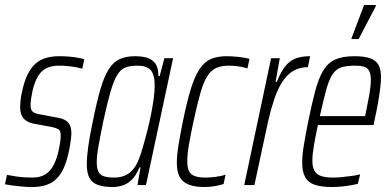

<svg xmlns="http://www.w3.org/2000/svg" viewBox="-30 -744 1563 772"><path d="M99 8Q78 8 56.5 6Q35 4 17.5 1.5Q0 -1 -10 -3L-2 -41Q4 -40 14.5 -38Q25 -36 39 -34Q53 -32 68.5 -31Q84 -30 99 -30Q133 -30 153.5 -43.5Q174 -57 186.5 -82Q199 -107 206 -140Q209 -154 211.5 -169Q214 -184 214 -198Q214 -219 205.5 -224Q197 -229 180 -233L104 -247Q77 -253 64 -268.5Q51 -284 51 -314Q51 -323 52.5 -339Q54 -355 58 -372Q67 -417 81.5 -445.5Q96 -474 114.5 -489.5Q133 -505 156.5 -511.5Q180 -518 208 -518Q228 -518 247 -516.5Q266 -515 282.5 -512Q299 -509 309 -506L301 -468Q294 -470 279 -473Q264 -476 245 -478Q226 -480 206 -480Q182 -480 161.5 -472Q141 -464 126 -442.5Q111 -421 101 -380Q97 -361 95 -347Q93 -333 93 -322Q93 -302 101.5 -295Q110 -288 126 -285L201 -271Q219 -268 231 -261.5Q243 -255 250 -242.5Q257 -230 257 -207Q257 -200 254.5 -179.5Q252 -159 247 -136Q239 -97 227 -70Q215 -43 197.5 -25.5Q180 -8 155.5 0Q131 8 99 8Z M423 8Q387 8 363.5 -0.5Q340 -9 329.5 -29Q319 -49 319 -84Q319 -113 325 -156Q331 -199 343 -255Q359 -335 374 -386Q389 -437 407.5 -466Q426 -495 451.5 -506.5Q477 -518 514 -518Q538 -518 559 -512.5Q580 -507 593.5 -490Q607 -473 607 -438H612L631 -510H666L557 0H523L535 -71H531Q516 -36 498 -19.5Q480 -3 460.5 2.5Q441 8 423 8ZM429 -30Q454 -30 473 -38.5Q492 -47 506 -64Q520 -81 530 -108Q537 -126 545 -154Q553 -182 561.5 -215Q570 -248 577 -282.5Q584 -317 588 -347.5Q592 -378 592 -401Q592 -444 576 -462Q560 -480 522 -480Q493 -480 474 -472.5Q455 -465 441 -442Q427 -419 414 -374Q401 -329 385 -255Q373 -196 366 -156.5Q359 -117 359 -92Q359 -66 366.5 -52.5Q374 -39 390 -34.5Q406 -30 429 -30Z M793 8Q752 8 727 -2.5Q702 -13 691.5 -34.5Q681 -56 681 -89Q681 -119 687.5 -159.5Q694 -200 705 -254Q721 -333 736.5 -384Q752 -435 771.5 -465Q791 -495 817.5 -506.5Q844 -518 881 -518Q904 -518 931 -515Q958 -512 973 -507L965 -469Q950 -474 929 -477Q908 -480 890 -480Q860 -480 839 -470.5Q818 -461 803 -437Q788 -413 775.5 -369Q763 -325 748 -256Q736 -200 729.5 -161.5Q723 -123 723 -96Q723 -69 730.5 -55Q738 -41 754.5 -35.5Q771 -30 796 -30Q815 -30 838 -33Q861 -36 877 -42L869 -4Q854 1 833 4.5Q812 8 793 8Z M952 0 1060 -510H1095L1078 -415H1083Q1100 -458 1119.5 -480.5Q1139 -503 1163 -510.5Q1187 -518 1217 -518L1208 -474Q1174 -474 1148.5 -458.5Q1123 -443 1104.5 -414Q1086 -385 1072.5 -344.5Q1059 -304 1048 -256L993 0Z M1305 8Q1262 8 1235.5 -1Q1209 -10 1197 -32Q1185 -54 1185 -90Q1185 -119 1191.5 -159Q1198 -199 1209 -254Q1224 -328 1237.5 -378.5Q1251 -429 1269.5 -460Q1288 -491 1317.5 -504.5Q1347 -518 1395 -518Q1434 -518 1457.5 -510Q1481 -502 1491.5 -483.5Q1502 -465 1502 -434Q1502 -415 1498.5 -387Q1495 -359 1489 -325.5Q1483 -292 1475 -256L1472 -241H1248Q1238 -193 1232 -158Q1226 -123 1226 -98Q1226 -72 1234.5 -57Q1243 -42 1261.5 -36Q1280 -30 1309 -30Q1325 -30 1345 -32Q1365 -34 1384 -36.5Q1403 -39 1418 -43L1409 -5Q1398 -2 1380.5 1Q1363 4 1343.5 6Q1324 8 1305 8ZM1256 -277H1438L1443 -301Q1449 -330 1455 -363.5Q1461 -397 1461 -422Q1461 -448 1453.5 -460.5Q1446 -473 1431.5 -476.5Q1417 -480 1396 -480Q1363 -480 1342 -473Q1321 -466 1307 -445Q1293 -424 1282 -384Q1271 -344 1256 -277ZM1383 -587 1384 -592 1434 -724H1481V-719L1412 -587Z"/></svg>

Font: Saira ExtraCondensed ExtraLight
Style: Italic
Weight: 250
Width: 2
Italic angle: -12°
Designer: Hector Gatti with collaboration of the Omnibus-Type team
Foundry: Omnibus-Type
Version: Version 1.101